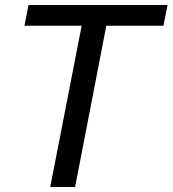

<svg xmlns="http://www.w3.org/2000/svg" viewBox="-20 -749 691 769"><path d="M307.1 -646H78.1L94.2 -729H650.9L634.8 -646H405.8L280.8 0H181.2Z"/></svg>

Font: Hack
Style: Italic
Weight: 400
Italic angle: -11°
Monospace: yes
Designer: Christopher Simpkins
Foundry: Christopher Simpkins
Version: Version 2.019; ttfautohint (v1.4.1) -l 4 -r 80 -G 350 -x 0 -